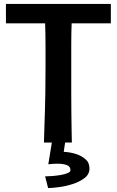

<svg xmlns="http://www.w3.org/2000/svg" viewBox="-20 -720 590 970"><path d="M540 -602H342Q340 -555 340 -496.5Q340 -438 340 -356Q340 -296 340 -247.5Q340 -199 340.5 -157Q341 -115 341.5 -77Q342 -39 343 0H309L302 47Q338 49 367 59Q391 67 411.5 84Q432 101 432 131Q432 161 406.5 180Q381 199 346.5 210Q312 221 277 225.5Q242 230 223 230L208 171Q220 171 241.5 169.5Q263 168 284 164.5Q305 161 320.5 155Q336 149 336 140Q336 120 316.5 113.5Q297 107 271 107Q246 107 224 110L242 0H202Q203 -48 204.5 -84.5Q206 -121 207 -160.5Q208 -200 209 -251Q210 -302 210 -379Q210 -435 210 -490Q210 -545 208 -602H10V-700H540Z"/></svg>

Font: Cantora One
Style: Regular
Weight: 400
Designer: Pablo Impallari, Rodrigo Fuenzalida
Foundry: Pablo Impallari
Version: Version 1.002; ttfautohint (v0.8) -G 200 -r 50